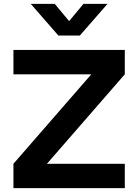

<svg xmlns="http://www.w3.org/2000/svg" viewBox="-20 -980 720 1000"><path d="M140 -960H265L340 -870L415 -960H540L396 -795H284ZM50 0V-127L455.5 -593H50V-720H630V-593L224.5 -127H630V0Z"/></svg>

Font: Vela Sans ExtBd
Style: Regular
Weight: 800
Designer: Principal design: Mikhail Sharanda - project Manrope.
Design modification: Ravid Balaliev
Foundry: Mikhail Sharanda
Version: Version 1.001